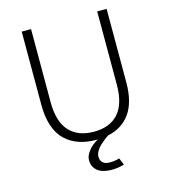

<svg xmlns="http://www.w3.org/2000/svg" viewBox="-129 -801 968 1102"><g transform="rotate(-15 355.0 -250.0)"><path d="M356.5 11Q299.5 11 254 -4.8Q208.5 -20.5 174.2 -52.8Q140 -85 121.8 -138.5Q103.5 -192 103.5 -264V-700H159V-265.5Q159 -150.5 210.2 -94Q261.5 -37.5 356.5 -37.5Q451 -37.5 501.5 -93.8Q552 -150 552 -264.5V-700H608V-264Q608 -146 561 -80Q514 -14 428 4Q416.5 11.5 405.2 20.2Q394 29 378.2 43.2Q362.5 57.5 352.8 74.8Q343 92 343 108Q343 129.5 355.2 141.8Q367.5 154 386.2 155.5Q405 157 422.2 155Q439.5 153 455.5 148L472.5 189Q441 198.5 408.8 199.8Q376.5 201 348.8 193.8Q321 186.5 303.2 165.8Q285.5 145 285.5 114Q285.5 91 300.2 69Q315 47 330.8 34.2Q346.5 21.5 365 11Z"/></g></svg>

Font: League Mono UltraLight
Style: Regular
Weight: 200
Width: 6
Designer: Tyler Finck
Foundry: The League of Moveable Type / Tyler Finck
Version: Version 2.210